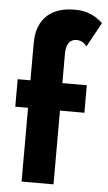

<svg xmlns="http://www.w3.org/2000/svg" viewBox="-56 -833 487 869"><g transform="rotate(5 188.0 -398.0)"><path d="M18 -460V-335H332V-460ZM315 -635 376 -746Q366 -756 349 -767.5Q332 -779 307.5 -787.5Q283 -796 249 -796Q192 -796 153.5 -776Q115 -756 95.5 -719Q76 -682 76 -630V0H221V-592Q221 -616 227 -631Q233 -646 243.5 -653Q254 -660 269 -660Q282 -660 293.5 -654Q305 -648 315 -635Z"/></g></svg>

Font: Jost
Style: Bold
Weight: 700
Version: Version 3.710